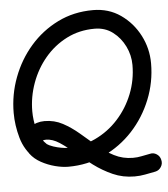

<svg xmlns="http://www.w3.org/2000/svg" viewBox="-53 -625 675 771"><g transform="rotate(-5 284.5 -240.0)"><path d="M118 -10Q107 1 91.5 1.5Q76 2 65 -8Q26 -44 11.5 -95Q-3 -146 -3 -196Q-3 -270 23 -339Q49 -408 96 -462Q143 -516 207.5 -548Q272 -580 350 -580Q413 -580 461 -546.5Q509 -513 536.5 -460Q564 -407 564 -347Q564 -271 536 -201.5Q508 -132 458.5 -78.5Q409 -25 342 6.5Q275 38 197 38Q173 38 144 30.5Q115 23 88.5 8.5Q62 -6 45.5 -28Q29 -50 29 -80Q29 -116 57 -134.5Q85 -153 117 -153Q157 -153 190.5 -135Q224 -117 255 -90.5Q286 -64 317 -37.5Q348 -11 383 7Q418 25 459 25Q477 25 493.5 21.5Q510 18 527 15Q527 15 527 15Q527 15 527 15Q542 11 555 19.5Q568 28 571 43Q575 58 566.5 71.5Q558 85 543 88Q522 92 501.5 96Q481 100 459 100Q412 100 371.5 82Q331 64 295.5 37.5Q260 11 229 -15.5Q198 -42 170.5 -60Q143 -78 117 -78Q114 -78 109.5 -77.5Q105 -77 102 -74Q103 -75 104 -78Q104 -79 104 -80Q104 -70 115.5 -62Q127 -54 143.5 -48.5Q160 -43 175 -40.5Q190 -38 197 -38Q260 -38 313 -63Q366 -88 405.5 -131.5Q445 -175 467 -230.5Q489 -286 489 -347Q489 -386 471.5 -422Q454 -458 423 -481.5Q392 -505 350 -505Q288 -505 237 -479Q186 -453 149 -409Q112 -365 92 -309.5Q72 -254 72 -196Q72 -162 81 -125Q90 -88 116 -63Q127 -53 127.5 -37.5Q128 -22 118 -10Z"/></g></svg>

Font: FRB American Cursive Guidelines Arrows Extrabold
Style: Bold Italic
Weight: 800
Italic angle: -25°
Version: Version 2.0;Modular Font Editor K font №1